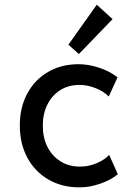

<svg xmlns="http://www.w3.org/2000/svg" viewBox="-20 -806 602 832"><path d="M324.7 5.9Q248 5.9 189.7 -28.1Q131.3 -62 98.6 -122.6Q65.9 -183.1 65.9 -262.2Q65.9 -340.8 98.1 -400.6Q130.4 -460.4 188 -494.1Q245.6 -527.8 320.8 -527.8Q363.3 -527.8 409.9 -512.5Q456.5 -497.1 489.3 -470.7L451.2 -387.7Q430.7 -409.2 395.3 -423.6Q359.9 -438 324.7 -438Q277.3 -438 241.7 -415.8Q206.1 -393.6 185.8 -353.8Q165.5 -314 165.5 -261.7Q165.5 -209 185.8 -169.2Q206.1 -129.4 242.4 -106.7Q278.8 -84 326.7 -84Q364.7 -84 399.7 -99.1Q434.6 -114.3 453.1 -134.8L490.7 -50.8Q460 -25.9 414.3 -10Q368.7 5.9 324.7 5.9ZM321.8 -571.8 276.4 -612.3 399.4 -785.6 467.8 -723.1Z"/></svg>

Font: Reddit Mono Medium
Style: Regular
Weight: 500
Monospace: yes
Designer: Stephen Hutchings
Foundry: Reddit
Version: Version 1.014